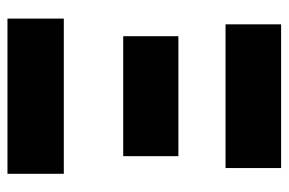

<svg xmlns="http://www.w3.org/2000/svg" viewBox="-146 -608 754 501"><g transform="rotate(90 230.5 -357.0)"><path d="M43 -714H418V-569H43ZM74 -446H387V-302H74ZM28 -147H433V0H28Z"/></g></svg>

Font: Noto Sans UI CondBlack
Style: Regular
Weight: 900
Width: 3
Designer: Monotype Design Team
Foundry: Monotype Imaging Inc.
Version: Version 1.001